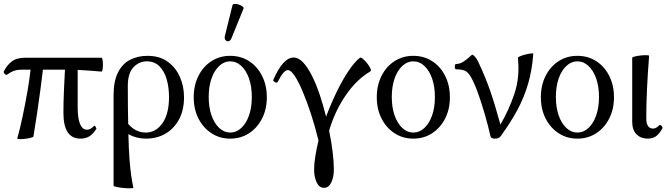

<svg xmlns="http://www.w3.org/2000/svg" viewBox="-20 -719 3523 1011"><path d="M71 10Q85 -40 98.5 -103.5Q112 -167 123.5 -232Q135 -297 141 -352H92Q67 -352 48.5 -344Q30 -336 19 -327Q14 -322 6 -329Q-2 -336 0 -343Q16 -375 41.5 -395Q67 -415 112 -415H515Q518 -415 520 -404Q522 -393 522 -378.5Q522 -364 520 -353Q518 -342 515 -342Q484 -345 452.5 -347Q421 -349 389 -351V-155Q389 -36 439 -36Q456 -36 474 -55Q478 -60 483.5 -51Q489 -42 487 -40Q469 -12 449.5 -0.5Q430 11 404 11Q314 11 314 -124Q314 -180 316.5 -237.5Q319 -295 322 -352H206Q201 -308 193 -248.5Q185 -189 175.5 -124Q166 -59 156 0Q155 3 142 6.5Q129 10 112 12Q95 14 82.5 13.5Q70 13 71 10Z M682 269Q683 272 667.5 272.5Q652 273 631 271Q610 269 594 265.5Q578 262 578 259V-217Q578 -292 601.5 -338Q625 -384 665.5 -404.5Q706 -425 756 -425Q820 -425 862.5 -394.5Q905 -364 927 -314.5Q949 -265 949 -207Q949 -139 922.5 -90Q896 -41 851 -15Q806 11 748 11Q698 11 656 -13Q658 69 662 120.5Q666 172 671 206Q676 240 682 269ZM653 -266Q653 -207 653.5 -158Q654 -109 655 -67Q673 -45 696.5 -33Q720 -21 748 -21Q801 -21 835.5 -70.5Q870 -120 870 -208Q870 -258 858 -300.5Q846 -343 820 -369.5Q794 -396 753 -396Q712 -396 682.5 -364.5Q653 -333 653 -266Z M1192 11Q1137 11 1093.5 -17.5Q1050 -46 1025 -95Q1000 -144 1000 -207Q1000 -270 1025 -319.5Q1050 -369 1093.5 -397Q1137 -425 1192 -425Q1248 -425 1291.5 -397Q1335 -369 1360 -319.5Q1385 -270 1385 -207Q1385 -144 1360 -95Q1335 -46 1291.5 -17.5Q1248 11 1192 11ZM1192 -21Q1225 -21 1251 -45.5Q1277 -70 1291.5 -112Q1306 -154 1306 -208Q1306 -263 1291.5 -305Q1277 -347 1251 -371.5Q1225 -396 1192 -396Q1160 -396 1134 -371.5Q1108 -347 1093.5 -305Q1079 -263 1079 -208Q1079 -154 1093.5 -112Q1108 -70 1134 -45.5Q1160 -21 1192 -21ZM1199 -518Q1193 -504 1183.5 -502Q1174 -500 1167.5 -508Q1161 -516 1164 -529L1204 -691Q1206 -698 1215.5 -698.5Q1225 -699 1237 -695Q1249 -691 1257 -685Q1265 -679 1262 -673Z M1686 270Q1661 270 1647.5 241.5Q1634 213 1634 174Q1634 142 1640.5 103Q1647 64 1657 21Q1639 -54 1617 -120.5Q1595 -187 1573 -239Q1551 -291 1531 -320.5Q1511 -350 1496 -350Q1473 -350 1442 -287Q1439 -281 1428 -286.5Q1417 -292 1419 -298Q1470 -416 1526 -416Q1552 -416 1576 -390.5Q1600 -365 1622.5 -320.5Q1645 -276 1663.5 -220.5Q1682 -165 1697 -105Q1723 -174 1753.5 -236.5Q1784 -299 1815.5 -346Q1847 -393 1875 -415Q1880 -418 1891 -409Q1902 -400 1913 -386Q1924 -372 1930 -359.5Q1936 -347 1930 -343Q1857 -300 1800 -216.5Q1743 -133 1713 -31Q1725 27 1731.5 80.5Q1738 134 1738 174Q1738 213 1724.5 241.5Q1711 270 1686 270Z M2156 11Q2101 11 2057.5 -17.5Q2014 -46 1989 -95Q1964 -144 1964 -207Q1964 -270 1989 -319.5Q2014 -369 2057.5 -397Q2101 -425 2156 -425Q2212 -425 2255.5 -397Q2299 -369 2324 -319.5Q2349 -270 2349 -207Q2349 -144 2324 -95Q2299 -46 2255.5 -17.5Q2212 11 2156 11ZM2156 -21Q2189 -21 2215 -45.5Q2241 -70 2255.5 -112Q2270 -154 2270 -208Q2270 -263 2255.5 -305Q2241 -347 2215 -371.5Q2189 -396 2156 -396Q2124 -396 2098 -371.5Q2072 -347 2057.5 -305Q2043 -263 2043 -208Q2043 -154 2057.5 -112Q2072 -70 2098 -45.5Q2124 -21 2156 -21Z M2585 11Q2578 11 2571.5 8.5Q2565 6 2563 0Q2550 -58 2533 -116.5Q2516 -175 2499 -223Q2482 -271 2469 -296Q2452 -331 2435.5 -342.5Q2419 -354 2381 -354Q2377 -354 2375.5 -361Q2374 -368 2375.5 -375Q2377 -382 2381 -382Q2400 -382 2418 -393Q2436 -404 2452 -419Q2464 -431 2468 -431Q2471 -431 2480.5 -421Q2490 -411 2499 -392Q2520 -347 2535 -310Q2550 -273 2562.5 -237Q2575 -201 2587.5 -159Q2600 -117 2615 -63Q2659 -138 2688.5 -225Q2718 -312 2707 -415Q2707 -418 2719 -423Q2731 -428 2747 -432Q2763 -436 2775.5 -437.5Q2788 -439 2788 -436Q2782 -351 2761 -278.5Q2740 -206 2703.5 -138.5Q2667 -71 2615 0Q2606 11 2585 11Z M3020 11Q2965 11 2921.5 -17.5Q2878 -46 2853 -95Q2828 -144 2828 -207Q2828 -270 2853 -319.5Q2878 -369 2921.5 -397Q2965 -425 3020 -425Q3076 -425 3119.5 -397Q3163 -369 3188 -319.5Q3213 -270 3213 -207Q3213 -144 3188 -95Q3163 -46 3119.5 -17.5Q3076 11 3020 11ZM3020 -21Q3053 -21 3079 -45.5Q3105 -70 3119.5 -112Q3134 -154 3134 -208Q3134 -263 3119.5 -305Q3105 -347 3079 -371.5Q3053 -396 3020 -396Q2988 -396 2962 -371.5Q2936 -347 2921.5 -305Q2907 -263 2907 -208Q2907 -154 2921.5 -112Q2936 -70 2962 -45.5Q2988 -21 3020 -21Z M3390 11Q3355 11 3332 -11.5Q3309 -34 3309 -78V-415Q3309 -418 3322.5 -421.5Q3336 -425 3354 -427Q3372 -429 3385 -428.5Q3398 -428 3398 -425Q3391 -338 3387 -253.5Q3383 -169 3383 -97Q3383 -42 3419 -42Q3435 -42 3451 -59Q3456 -64 3463.5 -56Q3471 -48 3468 -43Q3451 -13 3433.5 -1Q3416 11 3390 11Z"/></svg>

Font: Junicode
Style: Regular
Weight: 400
Designer: Peter S. Baker
Version: Version 2.100; ttfautohint (v1.8.4)